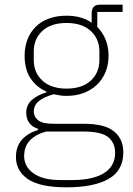

<svg xmlns="http://www.w3.org/2000/svg" viewBox="-20 -587 568 819"><path d="M506 63Q506 140 443.5 176Q381 212 264 212Q150 212 99 177Q48 142 48 83Q48 38 73 9.5Q98 -19 143 -33V-37Q92 -54 92 -106Q92 -141 117.5 -162Q143 -183 178 -193V-196Q134 -216 109.5 -254Q85 -292 85 -349Q85 -388 97.5 -419.5Q110 -451 133 -473.5Q156 -496 189 -508Q222 -520 263 -520Q329 -520 371 -490V-530Q371 -567 406 -567H503V-536H395V-472Q418 -449 430.5 -418Q443 -387 443 -349Q443 -311 430 -279.5Q417 -248 393.5 -225.5Q370 -203 337 -190.5Q304 -178 264 -178Q249 -178 236 -180Q223 -182 209 -185Q168 -174 146 -156Q124 -138 124 -111Q124 -90 142 -74.5Q160 -59 209 -59H338Q427 -59 466.5 -26.5Q506 6 506 63ZM471 65Q471 22 441.5 -2Q412 -26 336 -26H177Q135 -15 109 10.5Q83 36 83 79Q83 124 123 152.5Q163 181 236 181H291Q331 181 364 174Q397 167 421 153Q445 139 458 117Q471 95 471 65ZM264 -209Q330 -209 367 -243Q404 -277 404 -331V-367Q404 -421 367 -455Q330 -489 264 -489Q197 -489 160.5 -455Q124 -421 124 -367V-331Q124 -277 161 -243Q198 -209 264 -209Z"/></svg>

Font: IBM Plex Sans ExtLt
Style: Regular
Weight: 200
Designer: Mike Abbink, Paul van der Laan, Pieter van Rosmalen
Foundry: Bold Monday
Version: Version 3.005